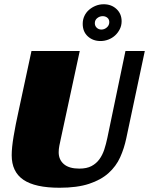

<svg xmlns="http://www.w3.org/2000/svg" viewBox="-20 -875 701 903"><path d="M267 -227Q262 -205 259 -189Q256 -173 256 -159Q256 -124 280.5 -103Q305 -82 353 -82Q388 -82 410.5 -94Q433 -106 447.5 -126Q462 -146 470.5 -172Q479 -198 485 -227L570 -635H661L574 -225Q564 -177 545 -135Q526 -93 490.5 -61Q455 -29 399 -10.5Q343 8 260 8Q145 8 90 -29.5Q35 -67 35 -145Q35 -180 44 -234Q53 -288 67 -351L128 -635H355ZM552 -775Q552 -755 543.5 -738Q535 -721 521.5 -708.5Q508 -696 490 -689Q472 -682 453 -682Q417 -682 393 -704Q369 -726 369 -763Q369 -783 377 -800Q385 -817 399 -829Q413 -841 430.5 -848Q448 -855 468 -855Q504 -855 528 -832.5Q552 -810 552 -775ZM494 -771Q494 -784 485 -791.5Q476 -799 463 -799Q449 -799 437.5 -790Q426 -781 426 -766Q426 -753 435 -744.5Q444 -736 457 -736Q471 -736 482.5 -746Q494 -756 494 -771Z"/></svg>

Font: Racing Sans One
Style: Regular
Weight: 400
Designer: Pablo Impallari, Rodrigo Fuenzalida
Foundry: Pablo Impallari, Rodrigo Fuenzalida
Version: Version 1.001; ttfautohint (v0.8) -G 200 -r 50